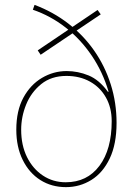

<svg xmlns="http://www.w3.org/2000/svg" viewBox="-20 -759 549 789"><path d="M251 10Q192 10 146 -19Q100 -48 73.5 -101.5Q47 -155 47 -226Q47 -304 76 -357.5Q105 -411 152.5 -439Q200 -467 254 -467Q300 -467 344 -449Q388 -431 424 -381L426 -383Q402 -464 356.5 -531Q311 -598 249.5 -646Q188 -694 115 -719L122 -739Q199 -710 261 -662Q323 -614 367 -551Q411 -488 435 -412.5Q459 -337 459 -254Q459 -167 431 -108Q403 -49 355.5 -19.5Q308 10 251 10ZM250 -10Q338 -10 388.5 -77.5Q439 -145 439 -261Q439 -316 415.5 -358Q392 -400 350 -423.5Q308 -447 253 -447Q191 -447 149.5 -413.5Q108 -380 87.5 -329.5Q67 -279 67 -226Q67 -162 91 -113.5Q115 -65 156.5 -37.5Q198 -10 250 -10ZM147 -534 135 -552 381 -718 394 -700Z"/></svg>

Font: Murecho Thin Thin
Style: Regular
Weight: 250
Version: Version 1.010